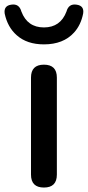

<svg xmlns="http://www.w3.org/2000/svg" viewBox="-53 -841 393 861"><path d="M144 0Q86 0 86 -58V-275V-493Q86 -551 144 -551Q202 -551 202 -493V-58Q202 0 144 0ZM144 -642Q68 -642 22 -683Q-19 -719 -32 -780Q-37 -815 -3 -820Q33 -826 43 -789Q70 -718 144 -718Q218 -718 245 -789Q255 -826 291 -820Q325 -815 320 -781Q310 -729 279 -695Q231 -642 144 -642Z"/></svg>

Font: GenSenRounded TW M
Style: Regular
Weight: 500
Version: Version 1.501;PS 1;hotconv 16.6.51;makeotf.lib2.5.65220